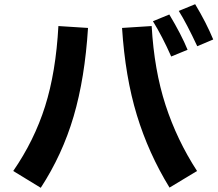

<svg xmlns="http://www.w3.org/2000/svg" viewBox="-20 -860 1040 914"><path d="M919 -640Q868 -749 831 -808L909 -840Q962 -752 995 -672ZM795 -591Q753 -686 708 -759L786 -791Q843 -696 873 -623ZM43 -46Q143 -191 194.5 -353.5Q246 -516 258 -736L399 -727Q384 -488 330.5 -306Q277 -124 174 34ZM702 -736Q714 -526 768 -360Q822 -194 918 -46L787 33Q687 -130 631.5 -312Q576 -494 561 -727Z"/></svg>

Font: IBM Plex Sans JP
Style: Bold
Weight: 700
Designer: Mike Abbink; Paul van der Laan; Pieter van Rosmalen; Wujin Sim; Yejin Wi; Jinhee Kim; Boomi Park; Yona Kim; Kichan Ma
Foundry: Sandoll Inc.
Version: Version 1.001